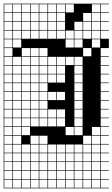

<svg xmlns="http://www.w3.org/2000/svg" viewBox="-20 -785 611 1043"><path d="M0 238.1V-765.1H571.4V-761.9H527V-717.5H571.4V-714.3H527V-669.8H571.4V-666.7H527V-622.2H571.4V-619H527V-574.6H571.4V-523.8H527V-479.4H571.4V-476.2H527V-431.7H571.4V-428.6H527V-384.1H571.4V-381H527V-336.5H571.4V-333.3H527V-288.9H571.4V-285.7H527V-241.3H571.4V-238.1H527V-193.7H571.4V-190.5H527V-146H571.4V-142.9H527V-98.4H571.4V-95.2H527V-50.8H571.4V-47.6H527V-3.2H571.4V0H527V44.4H571.4V47.6H527V92.1H571.4V95.2H527V139.7H571.4V142.9H527V187.3H571.4V190.5H527V234.9H571.4V238.1ZM479.4 -717.5H523.8V-761.9H479.4ZM50.8 -717.5H95.2V-761.9H50.8ZM98.4 -717.5H142.9V-761.9H98.4ZM146 -717.5H190.5V-761.9H146ZM193.7 -717.5H238.1V-761.9H193.7ZM336.5 -717.5H381V-761.9H336.5ZM241.3 -717.5H285.7V-761.9H241.3ZM288.9 -717.5H333.3V-761.9H288.9ZM3.2 -717.5H47.6V-761.9H3.2ZM479.4 -669.8H523.8V-714.3H479.4ZM98.4 -669.8H142.9V-714.3H98.4ZM50.8 -669.8H95.2V-714.3H50.8ZM431.7 -669.8H476.2V-714.3H431.7ZM146 -669.8H190.5V-714.3H146ZM193.7 -669.8H238.1V-714.3H193.7ZM241.3 -669.8H285.7V-714.3H241.3ZM288.9 -669.8H333.3V-714.3H288.9ZM3.2 -669.8H47.6V-714.3H3.2ZM3.2 -622.2H47.6V-666.7H3.2ZM288.9 -622.2H333.3V-666.7H288.9ZM241.3 -622.2H285.7V-666.7H241.3ZM193.7 -622.2H238.1V-666.7H193.7ZM384.1 -622.2H428.6V-666.7H384.1ZM146 -622.2H190.5V-666.7H146ZM431.7 -622.2H476.2V-666.7H431.7ZM50.8 -622.2H95.2V-666.7H50.8ZM479.4 -622.2H523.8V-666.7H479.4ZM98.4 -622.2H142.9V-666.7H98.4ZM3.2 -574.6H47.6V-619H3.2ZM288.9 -574.6H333.3V-619H288.9ZM336.5 -574.6H381V-619H336.5ZM241.3 -574.6H285.7V-619H241.3ZM384.1 -574.6H428.6V-619H384.1ZM193.7 -574.6H238.1V-619H193.7ZM431.7 -574.6H476.2V-619H431.7ZM146 -574.6H190.5V-619H146ZM50.8 -574.6H95.2V-619H50.8ZM479.4 -574.6H523.8V-619H479.4ZM98.4 -574.6H142.9V-619H98.4ZM3.2 -527H47.6V-571.4H3.2ZM336.5 -527H381V-571.4H336.5ZM384.1 -527H428.6V-571.4H384.1ZM50.8 -527H95.2V-571.4H50.8ZM479.4 -527H523.8V-571.4H479.4ZM47.6 -523.8H3.2V-479.4H47.6ZM98.4 -479.4H142.9V-523.8H98.4ZM193.7 -479.4H238.1V-523.8H193.7ZM431.7 -479.4H476.2V-523.8H431.7ZM146 -479.4H190.5V-523.8H146ZM288.9 -431.7H333.3V-476.2H288.9ZM3.2 -431.7H47.6V-476.2H3.2ZM336.5 -431.7H381V-476.2H336.5ZM98.4 -431.7H142.9V-476.2H98.4ZM241.3 -431.7H285.7V-476.2H241.3ZM50.8 -431.7H95.2V-476.2H50.8ZM193.7 -431.7H238.1V-476.2H193.7ZM384.1 -431.7H428.6V-476.2H384.1ZM146 -431.7H190.5V-476.2H146ZM288.9 -384.1H333.3V-428.6H288.9ZM3.2 -384.1H47.6V-428.6H3.2ZM98.4 -384.1H142.9V-428.6H98.4ZM241.3 -384.1H285.7V-428.6H241.3ZM193.7 -384.1H238.1V-428.6H193.7ZM384.1 -384.1H428.6V-428.6H384.1ZM50.8 -384.1H95.2V-428.6H50.8ZM146 -384.1H190.5V-428.6H146ZM288.9 -336.5H333.3V-381H288.9ZM3.2 -336.5H47.6V-381H3.2ZM98.4 -336.5H142.9V-381H98.4ZM241.3 -336.5H285.7V-381H241.3ZM193.7 -336.5H238.1V-381H193.7ZM384.1 -336.5H428.6V-381H384.1ZM50.8 -336.5H95.2V-381H50.8ZM146 -336.5H190.5V-381H146ZM146 -288.9H190.5V-333.3H146ZM98.4 -288.9H142.9V-333.3H98.4ZM3.2 -288.9H47.6V-333.3H3.2ZM50.8 -288.9H95.2V-333.3H50.8ZM193.7 -288.9H238.1V-333.3H193.7ZM384.1 -288.9H428.6V-333.3H384.1ZM193.7 -241.3H238.1V-285.7H193.7ZM288.9 -241.3H333.3V-285.7H288.9ZM384.1 -241.3H428.6V-285.7H384.1ZM50.8 -241.3H95.2V-285.7H50.8ZM98.4 -241.3H142.9V-285.7H98.4ZM146 -241.3H190.5V-285.7H146ZM241.3 -241.3H285.7V-285.7H241.3ZM3.2 -241.3H47.6V-285.7H3.2ZM384.1 -193.7H428.6V-238.1H384.1ZM3.2 -193.7H47.6V-238.1H3.2ZM193.7 -193.7H238.1V-238.1H193.7ZM98.4 -193.7H142.9V-238.1H98.4ZM50.8 -193.7H95.2V-238.1H50.8ZM146 -193.7H190.5V-238.1H146ZM288.9 -146H333.3V-190.5H288.9ZM98.4 -146H142.9V-190.5H98.4ZM193.7 -146H238.1V-190.5H193.7ZM3.2 -146H47.6V-190.5H3.2ZM50.8 -146H95.2V-190.5H50.8ZM146 -146H190.5V-190.5H146ZM384.1 -146H428.6V-190.5H384.1ZM241.3 -146H285.7V-190.5H241.3ZM146 -98.4H190.5V-142.9H146ZM241.3 -98.4H285.7V-142.9H241.3ZM384.1 -98.4H428.6V-142.9H384.1ZM50.8 -98.4H95.2V-142.9H50.8ZM3.2 -98.4H47.6V-142.9H3.2ZM193.7 -98.4H238.1V-142.9H193.7ZM98.4 -98.4H142.9V-142.9H98.4ZM288.9 -98.4H333.3V-142.9H288.9ZM50.8 -50.8H95.2V-95.2H50.8ZM479.4 -50.8H523.8V-95.2H479.4ZM3.2 -50.8H47.6V-95.2H3.2ZM336.5 -50.8H381V-95.2H336.5ZM98.4 -50.8H142.9V-95.2H98.4ZM384.1 -50.8H428.6V-95.2H384.1ZM3.2 -3.2H47.6V-47.6H3.2ZM479.4 -3.2H523.8V-47.6H479.4ZM50.8 -3.2H95.2V-47.6H50.8ZM431.7 -3.2H476.2V-47.6H431.7ZM193.7 -3.2H238.1V-47.6H193.7ZM146 -3.2H190.5V-47.6H146ZM288.9 44.4H333.3V0H288.9ZM479.4 44.4H523.8V0H479.4ZM3.2 44.4H47.6V0H3.2ZM431.7 44.4H476.2V0H431.7ZM146 44.4H190.5V0H146ZM193.7 44.4H238.1V0H193.7ZM384.1 44.4H428.6V0H384.1ZM241.3 44.4H285.7V0H241.3ZM50.8 44.4H95.2V0H50.8ZM98.4 44.4H142.9V0H98.4ZM336.5 44.4H381V0H336.5ZM50.8 92.1H95.2V47.6H50.8ZM3.2 92.1H47.6V47.6H3.2ZM336.5 92.1H381V47.6H336.5ZM288.9 92.1H333.3V47.6H288.9ZM479.4 92.1H523.8V47.6H479.4ZM431.7 92.1H476.2V47.6H431.7ZM146 92.1H190.5V47.6H146ZM193.7 92.1H238.1V47.6H193.7ZM384.1 92.1H428.6V47.6H384.1ZM98.4 92.1H142.9V47.6H98.4ZM241.3 92.1H285.7V47.6H241.3ZM241.3 139.7H285.7V95.2H241.3ZM3.2 139.7H47.6V95.2H3.2ZM50.8 139.7H95.2V95.2H50.8ZM98.4 139.7H142.9V95.2H98.4ZM336.5 139.7H381V95.2H336.5ZM384.1 139.7H428.6V95.2H384.1ZM479.4 139.7H523.8V95.2H479.4ZM146 139.7H190.5V95.2H146ZM431.7 139.7H476.2V95.2H431.7ZM288.9 139.7H333.3V95.2H288.9ZM193.7 139.7H238.1V95.2H193.7ZM384.1 187.3H428.6V142.9H384.1ZM431.7 187.3H476.2V142.9H431.7ZM193.7 187.3H238.1V142.9H193.7ZM146 187.3H190.5V142.9H146ZM50.8 187.3H95.2V142.9H50.8ZM479.4 187.3H523.8V142.9H479.4ZM336.5 187.3H381V142.9H336.5ZM288.9 187.3H333.3V142.9H288.9ZM98.4 187.3H142.9V142.9H98.4ZM241.3 187.3H285.7V142.9H241.3ZM3.2 187.3H47.6V142.9H3.2ZM193.7 234.9H238.1V190.5H193.7ZM384.1 234.9H428.6V190.5H384.1ZM50.8 234.9H95.2V190.5H50.8ZM146 234.9H190.5V190.5H146ZM98.4 234.9H142.9V190.5H98.4ZM479.4 234.9H523.8V190.5H479.4ZM288.9 234.9H333.3V190.5H288.9ZM336.5 234.9H381V190.5H336.5ZM241.3 234.9H285.7V190.5H241.3ZM3.2 234.9H47.6V190.5H3.2ZM431.7 234.9H476.2V190.5H431.7Z"/></svg>

Font: Jacquard 12 Charted
Style: Regular
Weight: 400
Designer: Sarah Cadigan-Fried
Version: Version 1.000